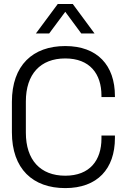

<svg xmlns="http://www.w3.org/2000/svg" viewBox="-20 -950 644 984"><path d="M314.5 14C479 14 569 -84.5 569 -242.5V-255.5H500V-240.5C500 -128 440 -49.5 314.5 -49.5C187 -49.5 112.5 -130 112.5 -270V-430C112.5 -570 187 -650.5 314.5 -650.5C440 -650.5 500 -572 500 -459.5V-452.5H569V-457.5C569 -615.5 479 -714 314.5 -714C148 -714 41 -615.5 41 -428V-272C41 -84.5 148 14 314.5 14ZM276 -929.5 164 -778.5H232L314.5 -889.5L396.5 -778.5H464.5L353 -929.5Z"/></svg>

Font: MCL Standard Light
Style: Regular
Weight: 300
Designer: Květoslav Bartoš
Foundry: Florian Karsten
Version: Version 1.001;Glyphs 3.2.3 (3260)